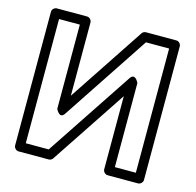

<svg xmlns="http://www.w3.org/2000/svg" viewBox="-110 -849 1005 987"><g transform="rotate(15 393.0 -355.5)"><path d="M560.5 -686H683.8V-25H572.1V-472C572.1 -472 550.3 -522 526.3 -485.8L220.2 -25H98V-686H208.6V-238C208.6 -238 230.5 -188 254.4 -224.2ZM547.1 -736C539.3 -736 530.9 -731.9 526.3 -724.8L258.6 -321V-711C258.6 -721.7 248.7 -736 233.6 -736H73C62.3 -736 48 -726.1 48 -711V0C48 10.7 57.9 25 73 25H233.6C241.3 25 249.7 20.9 254.4 13.8L522.1 -389.2V0C522.1 10.7 532 25 547.1 25H708.8C719.5 25 733.8 15.1 733.8 0V-711C733.8 -721.7 723.9 -736 708.8 -736Z"/></g></svg>

Font: Asimov
Style: WidOu
Weight: 500
Designer: Google
Version: Version 2.000980; 2014